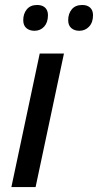

<svg xmlns="http://www.w3.org/2000/svg" viewBox="-20 -754 395 774"><path d="M25.9 0 140.1 -538.1H237.8L123.5 0ZM299.8 -629.9Q280.3 -629.9 267.6 -640.6Q254.9 -651.4 254.9 -672.9Q254.9 -698.7 269.3 -716.3Q283.7 -733.9 311.5 -733.9Q332 -733.9 343.5 -723.1Q355 -712.4 355 -692.4Q355 -663.6 339.1 -646.7Q323.2 -629.9 299.8 -629.9ZM119.1 -629.9Q99.1 -629.9 86.4 -640.6Q73.7 -651.4 73.7 -672.9Q73.7 -698.7 88.1 -716.3Q102.5 -733.9 129.4 -733.9Q143.6 -733.9 153.3 -729Q163.1 -724.1 168.2 -714.8Q173.3 -705.6 173.3 -692.4Q173.3 -663.6 158 -646.7Q142.6 -629.9 119.1 -629.9Z"/></svg>

Font: Open Sans Medium
Style: Italic
Weight: 500
Italic angle: -12°
Designer: Monotype Design Team
Foundry: Monotype Imaging Inc.
Version: Version 3.000